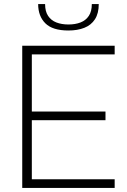

<svg xmlns="http://www.w3.org/2000/svg" viewBox="-20 -921 624 941"><path d="M542 0H89V-697H542V-654.5H136V-374.5H497V-332H136V-42.5H542ZM315.5 -771.5Q237.5 -771.5 202.2 -806.8Q167 -842 167 -901H201Q201 -865 215.8 -843Q230.5 -821 256.2 -811Q282 -801 315.5 -801Q349 -801 374.8 -811Q400.5 -821 415.2 -843Q430 -865 430 -901H464Q464 -855.5 445.5 -826.8Q427 -798 393.5 -784.8Q360 -771.5 315.5 -771.5Z"/></svg>

Font: Acari Sans Neue Light
Style: Regular
Weight: 300
Designer: Alfredo Marco Pradil (font), Cristiano Sobral (main changes)
Foundry: Hanken Design Co. (font), Cristiano Sobral (main changes)
Version: Version 2.459;March 19, 2022;FontCreator 14.0.0.2808 64-bit;